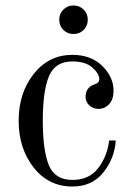

<svg xmlns="http://www.w3.org/2000/svg" viewBox="-20 -668 476 700"><path d="M248 -544Q226 -544 211 -559Q196 -574 196 -596Q196 -618 211 -633Q226 -648 248 -648Q270 -648 285 -633Q300 -618 300 -596Q300 -574 285 -559Q270 -544 248 -544ZM244 12Q157 12 102.5 -57.5Q48 -127 48 -228Q48 -329 103 -398.5Q158 -468 244 -468Q312 -468 353 -427.5Q394 -387 394 -337Q394 -306 378 -288.5Q362 -271 339 -271Q319 -271 305.5 -284Q292 -297 292 -315Q292 -350 326 -361Q342 -366 342 -379Q342 -399 317 -421.5Q292 -444 244 -444Q181 -444 158.5 -390Q136 -336 136 -228Q136 -120 158 -66Q180 -12 244 -12Q305 -12 338 -55Q371 -98 378 -156H402Q398 -91 357 -39.5Q316 12 244 12Z"/></svg>

Font: Old Standard TT
Style: Regular
Weight: 400
Designer: Alexey Kryukov <alexios@thessalonica.org.ru>
Version: Version 2.2